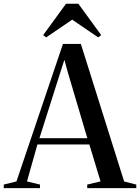

<svg xmlns="http://www.w3.org/2000/svg" viewBox="-48 -976 728 996"><path d="M37.5 -35 278.5 -748H371.5L596 -34.5L659 -18.5V0H404.5V-18.5L473.5 -35L415.5 -226.5H146L92 -35L159.5 -18.5V0H-28.5V-18.5ZM405 -259 303.5 -602 286 -666 265.5 -602 156.5 -259ZM191.5 -782 176 -794 294.5 -956.5H358.5L477 -794L461.5 -782L326.5 -874Z"/></svg>

Font: Merriweather 144pt
Style: Regular
Weight: 400
Version: Version 2.100